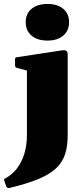

<svg xmlns="http://www.w3.org/2000/svg" viewBox="-65 -769 420 970"><path d="M71 -86V-308H277V-86ZM-43 145Q-48 136 -38 132Q-3 113 21 81.5Q45 50 58 7.5Q71 -35 71 -86H277Q277 -30 263.5 11Q250 52 217 82.5Q184 113 126.5 136.5Q69 160 -19 181Q-28 182 -33 174ZM71 -308V-462L91 -407L21 -426Q11 -429 11 -439V-469Q11 -480 21 -480L244 -514Q262 -517 269.5 -512.5Q277 -508 277 -493V-308ZM175 -564Q124 -564 94.5 -589Q65 -614 65 -657Q65 -700 94.5 -724.5Q124 -749 175 -749Q225 -749 254.5 -724.5Q284 -700 284 -657Q284 -614 254.5 -589Q225 -564 175 -564Z"/></svg>

Font: Hahmlet Black
Style: Regular
Weight: 900
Version: Version 1.002